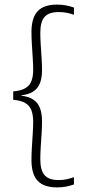

<svg xmlns="http://www.w3.org/2000/svg" viewBox="-20 -696 374 836"><path d="M302 -663V-631.5Q289.5 -636.5 272.8 -640Q256 -643.5 235.5 -643.5Q193 -643.5 174.2 -622.5Q155.5 -601.5 155.5 -553.5Q155.5 -532 157.2 -503.2Q159 -474.5 161 -444.8Q163 -415 163 -390.5Q163 -359.5 154.8 -336.2Q146.5 -313 127 -299Q107.5 -285 73 -281V-274.5L71.5 -279.5Q107 -275.5 126.8 -261.2Q146.5 -247 154.8 -223.2Q163 -199.5 163 -167.5Q163 -142.5 161 -112.5Q159 -82.5 157.2 -53.5Q155.5 -24.5 155.5 -3Q155.5 45.5 174.2 66.8Q193 88 235.5 88Q256.5 88 273 84Q289.5 80 302 75.5V107Q287.5 112.5 268.8 116.2Q250 120 228.5 120Q171 120 144 91.2Q117 62.5 117 1Q117 -24 118.8 -54.2Q120.5 -84.5 122.5 -113.8Q124.5 -143 124.5 -165Q124.5 -194.5 117.2 -214.8Q110 -235 91.2 -246.8Q72.5 -258.5 37.5 -261.5V-298Q72.5 -301 91.2 -312.5Q110 -324 117.2 -344Q124.5 -364 124.5 -392Q124.5 -414.5 122.5 -443.8Q120.5 -473 118.8 -502.8Q117 -532.5 117 -556.5Q117 -618 143.8 -647Q170.5 -676 228.5 -676Q250 -676 268.8 -672.2Q287.5 -668.5 302 -663Z"/></svg>

Font: Anek Malayalam Medium ExtraLight
Style: Regular
Weight: 250
Version: Version 1.003